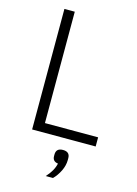

<svg xmlns="http://www.w3.org/2000/svg" viewBox="-136 -770 764 1074"><g transform="rotate(15 245.5 -233.0)"><path d="M336 103V114Q336 145 320.5 177Q305 209 282 232H240Q279 190 288 147Q256 143 256 112V103Q256 66 296 66Q336 66 336 103ZM467 0H99V-698H159V-53H467Z"/></g></svg>

Font: IBM Plex Sans Light
Style: Regular
Weight: 300
Designer: Mike Abbink, Paul van der Laan, Pieter van Rosmalen
Foundry: Bold Monday
Version: Version 3.0